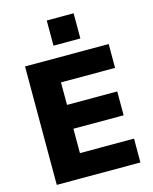

<svg xmlns="http://www.w3.org/2000/svg" viewBox="-134 -1016 882 1104"><g transform="rotate(-15 307.0 -464.0)"><path d="M64 0V-705H562V-563H240V-429H539V-287H240V-142H562V0ZM253 -778V-928H413V-778Z"/></g></svg>

Font: Nunito Sans 12pt Black
Style: Regular
Weight: 900
Designer: Vernon Adams
Foundry: Vernon Adams
Version: Version 3.101;gftools[0.9.27]